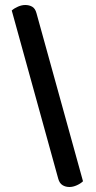

<svg xmlns="http://www.w3.org/2000/svg" viewBox="-20 -686 386 768"><path d="M126 -633 312 39Q303 48 287.5 55Q272 62 258 62Q242 62 230 54.5Q218 47 213 29L27 -644Q37 -653 52 -659.5Q67 -666 81 -666Q97 -666 109 -659Q121 -652 126 -633Z"/></svg>

Font: Baloo Bhaijaan 2 Medium
Style: Regular
Weight: 500
Designer: Sanskriti Dholi, Noopur Datye and Ek Type
Foundry: Ek Type
Version: Version 1.701